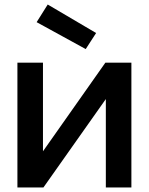

<svg xmlns="http://www.w3.org/2000/svg" viewBox="-20 -829 658 849"><path d="M191 -809 405 -683 359 -612 142 -731ZM57 -552H170V-160L446 -552H561V0H448V-391L172 0H57Z"/></svg>

Font: Involve SemiBold
Style: Regular
Weight: 600
Designer: Stefan Peev
Foundry: Context Ltd.
Version: Version 1.001